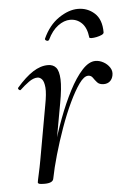

<svg xmlns="http://www.w3.org/2000/svg" viewBox="-47 -613 437 656"><g transform="rotate(-5 172.0 -284.5)"><path d="M110.6 -7.2 100.6 -8.2Q109 -53.2 123.6 -105.7Q138.2 -158.2 157.3 -209.2Q176.4 -260.2 198.2 -302.3Q220 -344.4 243.2 -369.7Q266.4 -395 289 -395Q302.6 -395 316 -387.7Q329.4 -380.4 337.6 -368Q345.8 -355.6 342.8 -341Q340.2 -328 331.8 -320.8Q323.4 -313.6 310.8 -313.6Q295.8 -313.6 288.4 -321.9Q281 -330.2 275.5 -338.5Q270 -346.8 259.8 -346.8Q245.6 -346.8 228.8 -323.3Q212 -299.8 193.9 -261.6Q175.8 -223.4 159.5 -177.9Q143.2 -132.4 130.3 -87.4Q117.4 -42.4 110.6 -7.2ZM79.4 8Q65.2 8 61 6.3Q56.8 4.6 56.8 1.6Q56.8 -1.6 62.4 -26.4Q68 -51.2 72 -74L105 -258.6Q112.8 -298.8 111 -319.3Q109.2 -339.8 102.3 -347.7Q95.4 -355.6 86.6 -355.6Q72.8 -355.6 56.7 -344Q40.6 -332.4 26.4 -318.8Q24 -316.4 20 -320.1Q16 -323.8 18.4 -327Q48 -361.2 74.2 -378.1Q100.4 -395 126 -395Q144 -395 153.8 -383.4Q163.6 -371.8 164.9 -342.8Q166.2 -313.8 156.4 -261L110.6 -7.2Q108.4 8 79.4 8ZM275.2 -477Q271.4 -510.2 254.9 -526.4Q238.4 -542.6 215.2 -542.6Q194.2 -542.6 173.3 -527.1Q152.4 -511.6 137.8 -481Q134.6 -476 128.8 -478.6Q123 -481.2 124 -485.6Q144.6 -531 178.9 -554.2Q213.2 -577.4 244.8 -577.4Q277.8 -577.4 301.6 -555.8Q325.4 -534.2 325.4 -490Q325.4 -485 317.7 -481.5Q310 -478 300.3 -476Q290.6 -474 282.9 -474Q275.2 -474 275.2 -477Z"/></g></svg>

Font: Cormorant Infant Light
Style: Italic
Weight: 300
Italic angle: -10°
Designer: Christian Thalmann (Catharsis Fonts)
Foundry: Catharsis Fonts
Version: Version 4.001